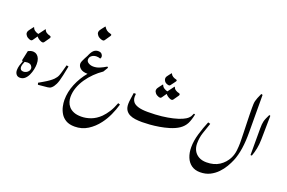

<svg xmlns="http://www.w3.org/2000/svg" viewBox="-157 -1601 3793 2541"><g transform="rotate(20 1739.5 -330.5)"><path d="M121 1Q87 1 68.5 -22.5Q50 -46 50 -82Q50 -113 60 -148Q70 -183 83 -216L70 -226L100 -366Q119 -376 135 -380.5Q151 -385 172 -385Q182 -385 198 -380Q214 -375 230.5 -360Q247 -345 258.5 -317Q270 -289 270 -243Q270 -210 261.5 -168.5Q253 -127 235 -88Q217 -49 189 -24Q161 1 121 1ZM87 -138Q87 -119 99 -105Q111 -91 139 -91Q157 -91 175.5 -100Q194 -109 207 -126Q220 -143 220 -166Q220 -183 203 -203Q186 -223 148 -223Q133 -223 109 -218Q99 -195 93 -175Q87 -155 87 -138ZM89 -515Q82 -515 71 -518Q40 -528 22 -548.5Q4 -569 4 -590Q4 -607 13 -621Q22 -635 29 -644L65 -691H71Q79 -664 103.5 -648Q128 -632 153 -627L220 -717H226Q234 -691 256 -677Q278 -663 303 -658Q320 -654 320 -641Q320 -633 313 -623L264 -553Q255 -541 243 -541Q236 -541 225 -544Q201 -553 183 -566.5Q165 -580 156 -593L110 -527Q101 -515 89 -515Z M378 7 370 -19 434 -56Q479 -82 509 -104Q539 -126 558 -145Q589 -177 601 -208Q613 -239 623 -277L647 -365L676 -359L649 -226Q630 -135 609 -92Q588 -49 565 -29Q552 -17 540.5 -12.5Q529 -8 512 -6Z M1022 361Q946 361 898 332.5Q850 304 823.5 259Q797 214 786.5 165Q776 116 776 75Q776 -39 822 -150Q868 -261 945 -354Q877 -354 843 -383Q809 -412 809 -449Q809 -464 818.5 -487Q828 -510 840.5 -533.5Q853 -557 863 -575Q888 -637 915 -661Q942 -685 978 -685Q1010 -685 1026 -669Q1042 -653 1044 -633Q1046 -613 1033 -601Q1009 -611 981 -611Q942 -611 914 -590Q886 -569 886 -534Q886 -505 916 -487.5Q946 -470 983 -470Q1027 -470 1069 -487Q1111 -504 1160 -534L1173 -522L1132 -454Q1073 -414 1020 -362Q967 -310 926 -249.5Q885 -189 861.5 -123.5Q838 -58 838 10Q838 43 848.5 77.5Q859 112 884 141.5Q909 171 952 189Q995 207 1059 207Q1125 207 1193 182Q1261 157 1322 98Q1362 58 1397 3Q1432 -52 1460 -128L1488 -118Q1466 -40 1431 36.5Q1396 113 1348 176Q1287 258 1205 309.5Q1123 361 1022 361ZM986 -839Q982 -839 977.5 -839.5Q973 -840 968 -841Q928 -852 908.5 -874.5Q889 -897 889 -918Q889 -936 898.5 -950.5Q908 -965 915 -974L952 -1022H957Q972 -996 993 -980Q1014 -964 1047 -957Q1065 -954 1065 -942Q1065 -935 1057 -924L1007 -851Q1002 -844 997.5 -841.5Q993 -839 986 -839Z M1841 0Q1790 0 1744.5 -6Q1699 -12 1664 -29.5Q1629 -47 1608.5 -79.5Q1588 -112 1588 -165Q1588 -196 1595 -240Q1602 -284 1607 -324H1638Q1633 -282 1637.5 -259Q1642 -236 1656 -215Q1677 -185 1728.5 -168.5Q1780 -152 1865 -152Q1977 -152 2062 -162Q2147 -172 2214 -188Q2291 -206 2337 -228Q2383 -250 2397 -263Q2418 -281 2428 -297Q2438 -313 2449 -340L2467 -335Q2458 -292 2447.5 -259Q2437 -226 2424 -200Q2396 -147 2343.5 -111Q2291 -75 2211 -51Q2147 -32 2078.5 -20.5Q2010 -9 1948 -4.5Q1886 0 1841 0ZM2010 -579Q2007 -579 2003 -579.5Q1999 -580 1994 -581Q1962 -589 1947 -608.5Q1932 -628 1932 -647Q1932 -664 1940 -677Q1948 -690 1955 -698L1988 -741H1993Q2003 -717 2025 -703.5Q2047 -690 2069 -686Q2085 -683 2085 -672Q2085 -666 2078 -656L2029 -590Q2022 -579 2010 -579ZM1954 -385Q1947 -385 1936 -388Q1905 -398 1887 -418.5Q1869 -439 1869 -460Q1869 -477 1878 -491Q1887 -505 1894 -514L1930 -561H1936Q1944 -534 1968.5 -518Q1993 -502 2018 -497L2085 -587H2091Q2099 -561 2121 -547Q2143 -533 2168 -528Q2185 -524 2185 -511Q2185 -503 2178 -493L2129 -423Q2120 -411 2108 -411Q2101 -411 2090 -414Q2066 -423 2048 -436.5Q2030 -450 2021 -463L1975 -397Q1966 -385 1954 -385Z M2788 361Q2717 361 2667.5 326.5Q2618 292 2592.5 230Q2567 168 2567 88Q2567 0 2596.5 -100.5Q2626 -201 2666 -296L2698 -287Q2670 -208 2646.5 -136Q2623 -64 2623 16Q2623 71 2646 114.5Q2669 158 2714 183.5Q2759 209 2823 209Q2930 209 3003.5 161Q3077 113 3117 34Q3143 -19 3149.5 -78.5Q3156 -138 3156 -182Q3156 -205 3155 -249.5Q3154 -294 3152.5 -350.5Q3151 -407 3149 -466.5Q3147 -526 3146 -580Q3145 -634 3145 -673Q3145 -706 3146 -728.5Q3147 -751 3152 -772.5Q3157 -794 3168 -821.5Q3179 -849 3198 -890L3218 -884L3220 -358Q3221 -232 3205.5 -128.5Q3190 -25 3157 55Q3138 101 3107 154Q3076 207 3031 254Q2986 301 2926 331Q2866 361 2788 361Z M3340 -81V-455Q3340 -489 3342 -512.5Q3344 -536 3349 -557Q3354 -578 3364.5 -603Q3375 -628 3393 -664L3409 -659L3404 -325Q3403 -255 3391 -194.5Q3379 -134 3359 -81Z"/></g></svg>

Font: Gulzar
Style: Regular
Weight: 400
Designer: Borna Izadpanah, Alice Savoie, Simon Cozens, Fiona Ross
Version: Version 1.000;[7b34f74]; ttfautohint (v1.8.4)